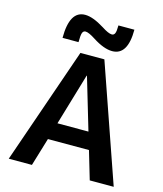

<svg xmlns="http://www.w3.org/2000/svg" viewBox="-137 -1061 988 1161"><g transform="rotate(15 357.5 -480.0)"><path d="M372 -915Q415 -887 436 -887Q449 -887 455 -900Q461 -913 461 -950H561Q561 -790 464 -790Q412 -790 342 -835Q299 -863 279 -863Q265 -863 259.5 -848Q254 -833 254 -790H154Q154 -960 251 -960Q300 -960 372 -915ZM29 0 282 -730H432L686 0H536L484 -176H227L174 0ZM258 -283H452L356 -607H354Z"/></g></svg>

Font: Mplus 1p Bold
Style: Bold
Weight: 700
Version: Version 1.061